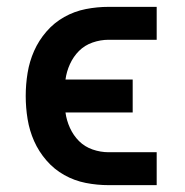

<svg xmlns="http://www.w3.org/2000/svg" viewBox="-20 -540 540 560"><path d="M297 0Q263 0 230 -6.5Q197 -13 167.5 -29.5Q138 -46 115.5 -72Q93 -98 79.5 -128.5Q66 -159 60.5 -192.5Q55 -226 55 -260Q55 -294 60.5 -327.5Q66 -361 79.5 -391.5Q93 -422 115.5 -448Q138 -474 167.5 -490.5Q197 -507 230 -513.5Q263 -520 297 -520H437V-424H297Q273 -424 250 -416Q227 -408 210.5 -391.5Q194 -375 184 -353Q174 -331 171 -308H367V-212H171Q174 -189 184 -167Q194 -145 210.5 -128.5Q227 -112 250 -104Q273 -96 297 -96H437V0Z"/></svg>

Font: Iosevka Curly Slab
Style: Bold
Weight: 700
Monospace: yes
Designer: Belleve Invis
Foundry: Belleve Invis
Version: Version 22.1.2; ttfautohint (v1.8.4)